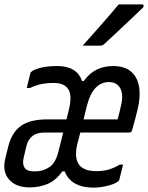

<svg xmlns="http://www.w3.org/2000/svg" viewBox="-33 -844 675 875"><path d="M228 -543Q317 -543 341 -475H349Q397 -543 482 -543Q535 -543 564.5 -517.5Q594 -492 601 -447Q608 -402 594 -345Q588 -320 582.5 -299.5Q577 -279 569 -251Q567 -240 556 -240H333L319 -186Q304 -123 329 -91Q353 -64 405 -64Q437 -64 461.5 -71Q486 -78 513 -94H528Q519 -60 511 -26Q509 -20 505 -17Q491 -6 458.5 2.5Q426 11 391 11Q343 11 309.5 -7.5Q276 -26 262 -63H251Q222 -22 184.5 -6Q147 10 102 10Q38 10 7 -27.5Q-24 -65 -8 -125L4 -174Q20 -240 62 -270Q104 -300 182 -300H270L280 -340Q297 -408 278.5 -437Q260 -466 212 -466Q149 -466 104 -443H89Q93 -460 97 -476Q101 -492 105 -509Q106 -515 110 -517Q121 -527 151.5 -535Q182 -543 228 -543ZM463 -470Q429 -470 403.5 -444.5Q378 -419 363 -362L348 -300H503Q507 -314 511.5 -332.5Q516 -351 519 -365Q530 -410 516 -440Q509 -454 496 -462Q483 -470 463 -470ZM128 -63Q162 -63 191.5 -82Q221 -101 234 -156L255 -240H171Q134 -240 115 -224Q94 -208 87 -177L75 -126Q68 -98 78.5 -80.5Q89 -63 122 -63ZM508 -824H614Q621 -824 621.5 -818Q622 -812 616 -807Q585 -777 559 -752.5Q533 -728 505.5 -702.5Q478 -677 443 -644Q435 -636 424 -636H344Q384 -681 426 -728.5Q468 -776 508 -824Z"/></svg>

Font: Recursive Mn Lnr St
Style: Italic
Weight: 400
Italic angle: -15°
Monospace: yes
Version: Version 1.079;hotconv 1.0.112;makeotfexe 2.5.65598; ttfautoh